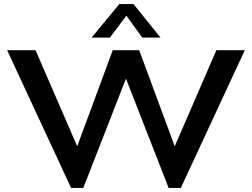

<svg xmlns="http://www.w3.org/2000/svg" viewBox="-20 -915 1240 945"><path d="M1185 -668 870 10H810L600 -528L390 10H330L15 -668H155L360 -195L535 -668H665L840 -195L1045 -668ZM770 -730H680L602 -838L521 -730H431L567 -895H637Z"/></svg>

Font: Madhuban Medium
Style: Regular
Weight: 500
Designer: jaikishan Patel
Foundry: MagicType
Version: Version 1.000